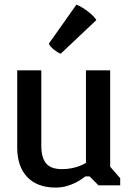

<svg xmlns="http://www.w3.org/2000/svg" viewBox="-20 -804 575 833"><path d="M54.7 -499H159.2V-172.9Q159.2 -120.6 179.7 -95.5Q200.2 -70.3 248.5 -70.3Q272 -70.3 291 -74.2Q310.1 -78.1 324.2 -83.5Q340.3 -89.4 353 -97.2V-499H458V-80.6L501.5 -30.8V0H407.2L368.7 -38.6H350.1Q346.2 -35.6 335.4 -27.8Q324.7 -20 307.9 -11.5Q291 -2.9 269 3.4Q247.1 9.8 221.2 9.8Q180.2 9.8 148.9 -2.4Q117.7 -14.6 96.7 -37.4Q75.7 -60.1 65.2 -92Q54.7 -124 54.7 -163.6ZM243.2 -570.8Q235.8 -573.7 227.8 -578.9Q219.7 -584 212.4 -589.8Q205.1 -595.7 199.7 -602.3Q194.3 -608.9 191.9 -614.7L311.5 -783.7Q320.3 -781.2 333.7 -773.2Q347.2 -765.1 360.4 -755.1Q373.5 -745.1 384 -734.6Q394.5 -724.1 397.9 -716.8L243.2 -570.8Z"/></svg>

Font: Basic
Style: Regular
Weight: 400
Designer: Magnus Gaarde
Foundry: Magnus Gaarde
Version: Version 1.003; ttfautohint (v1.1) -l 6 -r 16 -G 0 -x 16 -D l